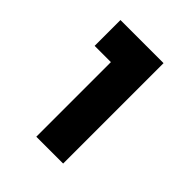

<svg xmlns="http://www.w3.org/2000/svg" viewBox="-126 -730 526 526"><g transform="rotate(45 137.5 -466.5)"><path d="M37 -661H204V-272H100V-561H37Z"/></g></svg>

Font: Josefin Sans Thin SemiBold
Style: Regular
Weight: 600
Version: Version 2.000